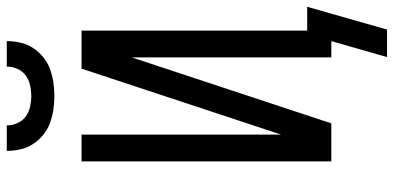

<svg xmlns="http://www.w3.org/2000/svg" viewBox="-317 -678 1159 565"><g transform="rotate(-90 262.5 -395.5)"><path d="M262 -815Q242 -815 222 -818Q202 -821 183 -828Q164 -835 148 -848Q132 -861 121 -878Q110 -895 105.5 -915Q101 -935 101 -955H176Q176 -939 182.5 -924Q189 -909 202 -899.5Q215 -890 230.5 -886.5Q246 -883 262 -883Q279 -883 294.5 -886.5Q310 -890 323 -899.5Q336 -909 342.5 -924Q349 -939 349 -955H424Q424 -935 419.5 -915Q415 -895 404 -878Q393 -861 377 -848Q361 -835 342 -828Q323 -821 303 -818Q283 -815 262 -815ZM377 164 424 0H376V-587L182 0H70V-735H149V-148L343 -735H455V-71H525L458 164Z"/></g></svg>

Font: Iosevka Pride
Style: Regular
Weight: 400
Monospace: yes
Designer: Belleve Invis
Foundry: Belleve Invis
Version: Version 30.3.1; ttfautohint (v1.8.4)